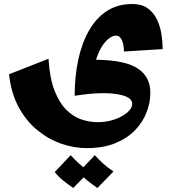

<svg xmlns="http://www.w3.org/2000/svg" viewBox="-20 -426 873 954"><path d="M410 310Q347 310 283 287.5Q219 265 164 219.5Q109 174 72 105Q35 36 25 -57L221 -134Q227 -36 251.5 25.5Q276 87 311 121Q346 155 386 168Q426 181 466 181Q510 181 549 167.5Q588 154 612.5 133Q637 112 637 90Q637 65 601 51.5Q565 38 501 37Q437 36 351 50L430 -129Q478 -130 522 -126Q566 -122 603.5 -112Q641 -102 669 -82.5Q697 -63 712 -34Q727 -5 727 36Q727 83 708.5 131.5Q690 180 652 220Q614 260 554 285Q494 310 410 310ZM351 50Q351 -45 368.5 -127.5Q386 -210 421.5 -273Q457 -336 510.5 -371Q564 -406 637 -406Q684 -406 713 -385.5Q742 -365 758.5 -332Q775 -299 781.5 -259.5Q788 -220 788 -182L596 -170Q596 -189 592 -207Q588 -225 579.5 -237Q571 -249 554 -249Q541 -249 521.5 -235Q502 -221 483.5 -190.5Q465 -160 452.5 -111.5Q440 -63 440 4ZM344 508Q319 491 294.5 471.5Q270 452 252 429L331 345Q352 368 374 388Q396 408 424 426ZM464 508Q439 491 414.5 471.5Q390 452 372 429L451 345Q472 368 494 388Q516 408 544 426Z"/></svg>

Font: Marhey Light SemiBold
Style: Regular
Weight: 600
Version: Version 1.000